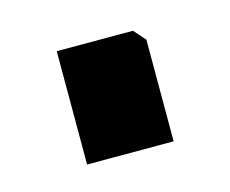

<svg xmlns="http://www.w3.org/2000/svg" viewBox="-42 -452 323 270"><g transform="rotate(-15 119.5 -316.5)"><path d="M57 -234V-399H168L183 -382V-234Z"/></g></svg>

Font: Kreon Light Medium
Style: Regular
Weight: 500
Version: Version 2.002